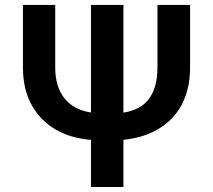

<svg xmlns="http://www.w3.org/2000/svg" viewBox="-20 -747 851 767"><path d="M473 0H343.4V-188.2Q304.3 -191.4 269.2 -201.3Q234 -211.3 204 -228.5Q174 -245.7 149.1 -270.6Q124.3 -295.5 106.2 -328.1Q71.7 -390.3 71.7 -477.6V-727.3H200.6V-477.6Q200.6 -437.1 210.6 -405.9Q220.5 -374.6 239.2 -352.3Q257.8 -329.9 284.1 -316.2Q310.4 -302.6 343.4 -297.6V-727.3H473V-297.2Q505 -301.8 530.2 -314.6Q555.4 -327.4 573 -349.6Q590.6 -371.8 599.8 -403.6Q609 -435.4 609 -477.6V-727.3H739.3V-477.6Q739.3 -432.9 730.5 -395.2Q721.6 -357.6 705.1 -327.1Q688.6 -296.5 665.1 -272.7Q641.7 -248.9 612.9 -231.9Q552.2 -196 473 -188.6Z"/></svg>

Font: Linik Sans SemiBold
Style: Regular
Weight: 600
Designer: Fonts by Rasmus Andersson / Changes by Cristiano Sobral with parts from Marc Monis
Foundry: rsms
Version: Version 3.020; ttfautohint (v1.6)